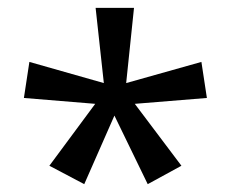

<svg xmlns="http://www.w3.org/2000/svg" viewBox="-20 -780 591 490"><path d="M322 -760 302 -568 494 -622 508 -530 324 -515 443 -357 357 -310 272 -485 195 -310 106 -357 223 -515 41 -530 55 -622 245 -568 224 -760Z"/></svg>

Font: Noto Sans Osmanya
Style: Regular
Weight: 400
Designer: Monotype Design Team
Foundry: Monotype Imaging Inc.
Version: Version 2.001; ttfautohint (v1.8.4.7-5d5b)